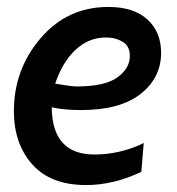

<svg xmlns="http://www.w3.org/2000/svg" viewBox="-20 -523 509 553"><path d="M444 -371Q444 -299 385 -252.5Q326 -206 213 -206Q164 -206 129 -214Q130 -78 252 -78Q326 -78 394 -111L387 -28Q307 10 228 10Q126 10 73 -49.5Q20 -109 20 -203Q20 -323 97 -413Q174 -503 292 -503Q365 -503 404.5 -467Q444 -431 444 -371ZM285 -415Q235 -415 197 -379Q159 -343 139 -282Q187 -274 200 -274Q282 -274 318 -300Q354 -326 354 -362Q354 -390 333.5 -402.5Q313 -415 285 -415Z"/></svg>

Font: Cabin
Style: Medium Italic
Weight: 500
Designer: Pablo Impallari
Foundry: Pablo Impallari. www.impallari.com Igino Marini. www.ikern.com
Version: Version 1.005